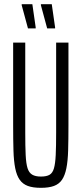

<svg xmlns="http://www.w3.org/2000/svg" viewBox="-20 -892 391 920"><path d="M176 8Q138 8 113.5 -1Q89 -10 74.5 -30.5Q60 -51 53 -85.5Q46 -120 44.5 -171Q43 -222 43 -292V-688H101V-257Q101 -191 103 -149.5Q105 -108 112 -86Q119 -64 134.5 -55Q150 -46 176 -46Q203 -46 217.5 -54.5Q232 -63 238.5 -85.5Q245 -108 247 -149.5Q249 -191 249 -257V-688H308V-292Q308 -222 306.5 -171Q305 -120 298 -85.5Q291 -51 277 -30.5Q263 -10 238.5 -1Q214 8 176 8ZM244 -756H206L176 -867V-872H228L244 -761ZM151 -756H114L84 -867V-872H135L151 -761Z"/></svg>

Font: Saira UltraCondensed
Style: Regular
Weight: 400
Width: 1
Designer: Hector Gatti with collaboration of the Omnibus-Type team
Foundry: Omnibus-Type
Version: Version 1.101